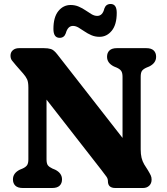

<svg xmlns="http://www.w3.org/2000/svg" viewBox="-20 -941 834 961"><path d="M290.4 -43.2Q290.4 -23.2 278.3 -11.6Q266.3 0 241 0H94.2Q69 0 56.9 -11.6Q44.8 -23.2 44.8 -43.2Q44.8 -74.4 79 -91.6L93 -97.4Q108.1 -104.2 115.1 -113.6Q122 -123.1 122 -143.8V-502.4Q122 -529.9 115.7 -543.8Q109.3 -557.6 96.4 -572.4L59.4 -614.6Q47.2 -628.5 39.9 -638.2Q32.6 -647.8 32.6 -662.6Q32.6 -679.5 44.5 -689.8Q56.3 -700 75.6 -700H199.4Q220.3 -700 234.9 -695.6Q249.5 -691.2 267 -668.6L616.3 -221.2L593.3 -131.2V-556.2Q593.3 -576.9 586.3 -586.4Q579.3 -595.9 564 -602.6L550 -608.4Q515.8 -625.6 515.8 -656.8Q515.8 -676.8 527.9 -688.4Q540 -700 565.2 -700H712Q737.3 -700 749.3 -688.4Q761.4 -676.8 761.4 -656.8Q761.4 -625.6 727.2 -608.4L713.2 -602.6Q697.3 -595.5 690.7 -586.4Q684.2 -577.3 684.2 -556.2V-193Q684.2 -169.5 688.5 -151.4Q692.9 -133.4 701.8 -118.2L720.2 -89.2Q730.6 -71.9 734.7 -62.8Q738.8 -53.8 738.8 -42Q738.8 -23 726.8 -11.5Q714.9 0 695.4 0H557.4Q520.2 0 520.2 -33.8Q520.2 -46.4 512.9 -56.6Q505.5 -66.9 487.6 -90.2L167.7 -500.4L212.9 -557.4V-143.8Q212.9 -122.7 219.5 -113.8Q226.2 -105 242.2 -97.4L256.2 -91.6Q290.4 -74.4 290.4 -43.2ZM478.2 -756.7Q456 -756.7 437.2 -764.9Q418.5 -773 402.6 -784Q386.8 -795 372.7 -803.2Q358.7 -811.3 345.2 -811.3Q319.3 -811.3 309.3 -774.5Q301.3 -751.6 278.6 -751.6Q247.4 -751.6 247.4 -796.1Q247.4 -855.2 272.1 -885.6Q296.8 -916 333.5 -916Q355.7 -916 374.4 -907.8Q393.2 -899.7 409 -888.7Q424.9 -877.7 438.9 -869.5Q453 -861.4 466.6 -861.4Q493.6 -861.4 502.4 -898.5Q510.4 -921.1 533.7 -921.1Q564.3 -921.1 564.3 -876.9Q564.3 -817.8 539.4 -787.2Q514.5 -756.7 478.2 -756.7Z"/></svg>

Font: Fraunces SuperSoft Wonky
Style: Regular
Weight: 900
Version: Version 1.000;[b76b70a41]